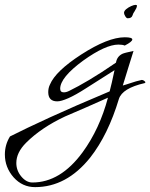

<svg xmlns="http://www.w3.org/2000/svg" viewBox="-153 -456 617 788"><path d="M-9 312Q-61 312 -97 272Q-133 231 -133 178Q-133 138 -112 104Q-49 72 52.5 25.5Q154 -21 297 -81Q301 -96 306 -117.5Q311 -139 317 -168L199 -93Q157 -66 127.5 -53Q98 -40 82 -40Q45 -40 45 -78Q45 -95 52 -109Q75 -164 180 -232Q290 -303 359 -303Q390 -303 390 -294Q390 -285 359 -269Q350 -273 333 -273Q280 -273 188 -207Q94 -138 94 -92Q94 -77 109 -77Q119 -77 131 -83Q166 -100 214 -128.5Q262 -157 323 -199Q327 -224 349 -235Q353 -237 364.5 -240Q376 -243 395 -247L375 -183Q365 -149 351 -105Q359 -107 367.5 -110Q376 -113 386 -116Q395 -119 405 -122Q415 -125 425 -127Q426 -127 427 -127.5Q428 -128 429 -128Q434 -128 439 -124Q444 -120 444 -118L441 -115Q349 -94 335 -50Q313 23 283.5 83.5Q254 144 217 191Q120 312 -9 312ZM-20 293Q95 293 186 169Q221 121 247 65Q273 9 290 -55Q245 -35 202 -16Q159 3 114 22Q16 68 -46 130Q-86 170 -86 213Q-86 244 -65.5 268.5Q-45 293 -20 293ZM371 -381Q366 -381 361 -389.5Q356 -398 356 -403Q356 -411 365 -418.5Q374 -426 385.5 -431Q397 -436 403 -436Q409 -436 409 -433Q409 -428 406.5 -422.5Q404 -417 399 -409Q394 -403 390.5 -392Q387 -381 371 -381Z"/></svg>

Font: Whisper
Style: Regular
Weight: 400
Designer: Robert E. Leuschke
Foundry: Robert E. Leuschke
Version: Version 1.010; ttfautohint (v1.8.4.7-5d5b)